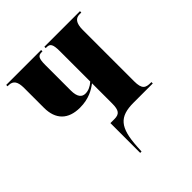

<svg xmlns="http://www.w3.org/2000/svg" viewBox="-205 -665 1003 1003"><g transform="rotate(-45 296.5 -163.0)"><path d="M250 210H260L262 175C270 42 306 0 411 0H553V-10H548C511 -10 492 -18 492 -77V-456C492 -508 510 -526 538 -526H551V-536H288V-526H295C320 -526 329 -514 329 -462V-238C309 -220 288 -211 267 -211C242 -211 224 -228 224 -277V-464C224 -514 232 -526 258 -526H264V-536H6V-526H13C48 -526 61 -504 61 -458V-312C61 -226 108 -179 195 -179C261 -179 301 -204 329 -225V-77C329 -26 317 -10 279 -10H250Z"/></g></svg>

Font: Noto Serif Display ExtraCondensed Black
Style: Regular
Weight: 900
Width: 2
Designer: Monotype Design Team
Foundry: Monotype Imaging Inc.
Version: Version 2.009